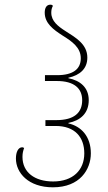

<svg xmlns="http://www.w3.org/2000/svg" viewBox="-20 -790 461 820"><path d="M206 10C322 10 368 -67 368 -135C368 -208 326 -251 272 -263V-265C323 -275 359 -306 359 -362C359 -416 323 -446 272 -456V-458C322 -469 353 -497 353 -544C353 -601 304 -629 260 -657C227 -678 199 -700 199 -736C199 -747 201 -756 206 -765C203 -769 200 -770 195 -770C178 -770 171 -755 171 -736C171 -690 209 -663 246 -639C288 -613 325 -587 325 -541C325 -495 292 -469 224 -469H172V-444H223C296 -444 331 -413 331 -362C331 -308 296 -277 221 -277H174V-252H218C299 -252 340 -205 340 -135C340 -63 291 -15 207 -15C128 -15 76 -54 76 -120C76 -137 79 -146 83 -158C80 -160 77 -161 75 -161C58 -161 48 -141 48 -113C48 -52 101 10 206 10Z"/></svg>

Font: Noto Serif Georgian Condensed Thin
Style: Regular
Weight: 100
Width: 3
Designer: Monotype Design Team, Akaki Razmadze
Foundry: Google LLC
Version: Version 2.003